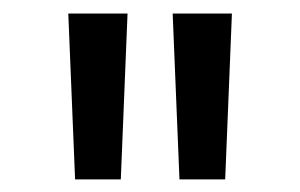

<svg xmlns="http://www.w3.org/2000/svg" viewBox="-20 -748 455 291"><path d="M93.8 -476.1 83.5 -727.5H173.3L163.1 -476.1ZM252 -476.1 241.7 -727.5H331.5L321.3 -476.1Z"/></svg>

Font: Inter Cardless Display
Style: Regular
Weight: 400
Designer: Rasmus Andersson
Foundry: rsms
Version: Version 4.001;git-9221beed3